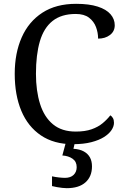

<svg xmlns="http://www.w3.org/2000/svg" viewBox="-20 -744 654 1004"><path d="M361 10Q262 10 194 -36Q126 -82 91.5 -164.5Q57 -247 57 -358Q57 -466 93.5 -548.5Q130 -631 201.5 -677.5Q273 -724 378 -724Q446 -724 491 -709.5Q536 -695 558 -669.5Q580 -644 580 -612Q580 -580 555 -561Q530 -542 493 -542Q493 -573 482 -602.5Q471 -632 445.5 -651.5Q420 -671 376 -671Q301 -671 255 -634.5Q209 -598 188.5 -528Q168 -458 168 -358Q168 -269 189.5 -200.5Q211 -132 257 -94Q303 -56 376 -56Q425 -56 459 -68Q493 -80 516.5 -99.5Q540 -119 557 -141Q565 -136 570.5 -126.5Q576 -117 576 -102Q576 -83 563 -63.5Q550 -44 524 -27.5Q498 -11 457.5 -0.5Q417 10 361 10ZM329 240Q319 240 305.5 238.5Q292 237 278 234.5Q264 232 252 229V178Q270 182 288.5 184Q307 186 320 186Q349 186 365 170.5Q381 155 381 130Q381 101 359.5 86Q338 71 306 69L327 -9H374L364 34Q397 36 418.5 48Q440 60 450.5 79.5Q461 99 461 126Q461 179 427 209.5Q393 240 329 240Z"/></svg>

Font: Noto Serif Hebrew
Style: Regular
Weight: 400
Designer: Monotype Design Team
Foundry: Monotype Imaging Inc.
Version: Version 2.003